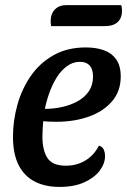

<svg xmlns="http://www.w3.org/2000/svg" viewBox="-20 -717 501 757"><path d="M214.7 20Q157.5 20 116.2 -1.6Q75 -23.2 53.1 -66.8Q31.2 -110.5 31.2 -177.8Q31.2 -241.2 48.6 -303.8Q66 -366.3 101.2 -417.2Q136.3 -468.2 190.7 -499.1Q245 -530 318.8 -530Q358 -530 388.9 -519.2Q419.8 -508.3 437.9 -483.2Q456 -458.2 456 -415.2Q456 -357.5 421.7 -317.5Q387.3 -277.5 330.1 -257.2Q272.8 -237 203.7 -236.8Q190.8 -236.7 175.4 -237.4Q160 -238.2 150.2 -239Q149.2 -222.5 148.2 -207Q147.2 -191.5 147.2 -179.3Q147.2 -124.7 166.9 -94.2Q186.7 -63.7 239.7 -63.7Q283.2 -63.7 317.1 -84.5Q351 -105.3 370 -142.7Q384 -139.3 389.1 -127Q394.2 -114.7 394.2 -101.8Q394.2 -72.3 373.2 -44.3Q352.2 -16.3 312.2 1.8Q272.3 20 214.7 20ZM157 -287.7Q191.2 -287.7 224.6 -295.1Q258 -302.5 285.8 -317.6Q313.5 -332.7 330.2 -357.2Q346.8 -381.8 346.8 -415.3Q346.7 -444.2 333.5 -458.8Q320.3 -473.3 295.3 -473.3Q267.2 -473.3 243.6 -455.8Q220 -438.3 202.8 -410.3Q185.7 -382.3 174.2 -349.9Q162.7 -317.5 157 -287.7ZM181.5 -614Q180.2 -620 180 -626.8Q179.8 -633.5 179.8 -637.2Q180.7 -664.3 197.3 -680.6Q213.8 -696.8 240.8 -696.8H457.8Q459.8 -691.3 460.4 -684.8Q461 -678.2 461 -672.8Q461 -646.5 444.1 -630.2Q427.2 -614 393 -614Z"/></svg>

Font: Sansita Swashed Light
Style: Regular
Weight: 300
Designer: Pablo Cosgaya
Foundry: Omnibus-Type
Version: Version 1.003